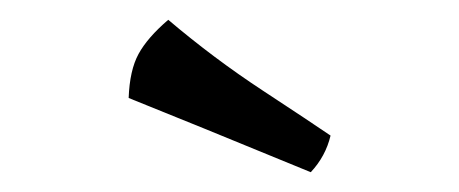

<svg xmlns="http://www.w3.org/2000/svg" viewBox="-20 -702 464 194"><path d="M294 -528Q170 -579 110 -603Q111 -631 120 -647.5Q129 -664 150 -682Q196 -643 245.5 -610.5Q295 -578 314 -565Q309 -544 294 -528Z"/></svg>

Font: Port Lligat Sans
Style: Regular
Weight: 400
Designer: Dario Muhafara, Eduardo Rodriguez Tunni
Foundry: Tipo
Version: Version 1.002